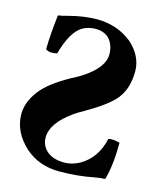

<svg xmlns="http://www.w3.org/2000/svg" viewBox="-103 -733 685 818"><g transform="rotate(15 239.5 -324.0)"><path d="M58.1 -630.9Q47.4 -539.1 46.9 -479Q62.5 -466.3 94.2 -473.1Q96.2 -473.6 97.2 -474.1Q124.5 -574.2 171.4 -602.5Q196.8 -616.7 228 -617.2Q288.6 -617.2 307.1 -564Q313 -546.9 313 -526.9Q313 -469.7 230 -414.6Q215.3 -404.8 202.1 -397.9Q110.8 -350.6 67.9 -304.2Q16.1 -246.1 16.1 -184.1Q17.1 -105.5 84 -44.4Q145.5 9.8 234.9 9.8Q315.9 9.8 388.2 -4.9Q412.6 -9.8 433.1 -9.8Q452.1 -74.7 452.1 -174.8Q418 -183.6 401.9 -178.2Q382.3 -89.8 313 -50.3Q279.8 -32.2 246.1 -32.2Q177.2 -32.2 151.4 -77.6Q142.1 -95.2 142.1 -115.2Q142.1 -179.2 231 -241.7Q232.4 -242.7 232.9 -243.2Q244.6 -251.5 275.9 -269Q365.7 -320.8 399.4 -361.8Q402.8 -365.7 404.8 -369.1Q437.5 -413.6 438 -484.9Q438 -552.7 379.4 -605Q376 -607.9 373 -609.9Q312 -656.7 227.1 -658.2Q167 -658.2 99.6 -640.1Q75.7 -633.3 58.1 -630.9Z"/></g></svg>

Font: Linux Libertine O
Style: Bold
Weight: 700
Designer: Philipp H. Poll
Foundry: Philipp H. Poll
Version: Version 5.0.0